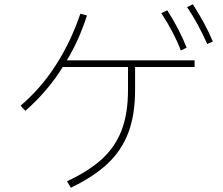

<svg xmlns="http://www.w3.org/2000/svg" viewBox="-20 -853 1040 894"><path d="M878 -833Q937 -741 971 -660L945 -648Q903 -743 851 -820ZM822 -618Q791 -700 731 -792L759 -805Q816 -715 849 -631ZM385 -781Q346 -661 291 -572H886V-541H609V-434Q609 -318 577.5 -235Q546 -152 481 -91Q416 -30 310 21L292 -9Q395 -57 456.5 -114Q518 -171 547 -248.5Q576 -326 576 -434V-541H272Q242 -491 196.5 -437Q151 -383 98 -337L76 -361Q172 -443 242 -553Q312 -663 354 -789Z"/></svg>

Font: IBM Plex Sans JP ExtraLight
Style: Regular
Weight: 200
Designer: Mike Abbink; Paul van der Laan; Pieter van Rosmalen; Wujin Sim; Yejin Wi; Jinhee Kim; Boomi Park; Yona Kim; Kichan Ma
Foundry: Sandoll Inc.
Version: Version 1.001